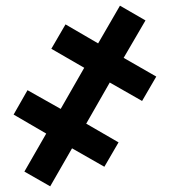

<svg xmlns="http://www.w3.org/2000/svg" viewBox="-20 -653 595 677"><path d="M157 4 234 -130 348 -65 398 -151 284 -217 367 -362 481 -297 531 -383 416 -449 493 -581 403 -633 326 -500 211 -567 161 -481 277 -414 194 -269 77 -335 28 -249 143 -182 66 -48Z"/></svg>

Font: Noto Sans SemiCondensed ExtraBold
Style: Italic
Weight: 800
Width: 4
Italic angle: -12°
Designer: Monotype Design Team
Foundry: Monotype Imaging Inc.
Version: Version 2.013